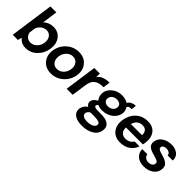

<svg xmlns="http://www.w3.org/2000/svg" viewBox="96 -1794 3085 3085"><g transform="rotate(45 1639.0 -251.5)"><path d="M371 -555Q482 -555 542 -475Q602 -395 585 -275Q568 -155 486 -75Q404 5 293 5Q188 5 134 -70L115 0L-3 -1L103 -751H238L202 -488Q271 -555 371 -555ZM284 -112Q347 -112 393.5 -159Q440 -206 450 -275Q459 -345 426 -392Q393 -439 329 -439Q282 -439 241 -409Q200 -379 179 -331L163 -220Q171 -171 203.5 -141.5Q236 -112 284 -112Z M1079.5 -74.5Q989 7 868 7Q747 7 680 -74.5Q613 -156 630 -276Q647 -396 737 -477.5Q827 -559 948 -559Q1069 -559 1136.5 -477.5Q1204 -396 1187 -276Q1170 -156 1079.5 -74.5ZM886 -113Q949 -113 996 -160Q1043 -207 1052 -276Q1062 -345 1028 -392.5Q994 -440 931 -440Q867 -440 820.5 -393Q774 -346 764 -276Q755 -206 788.5 -159.5Q822 -113 886 -113Z M1641 -556 1625 -437Q1525 -439 1467.5 -397Q1410 -355 1397 -258L1360 0H1223L1301 -550H1428L1425 -467Q1447 -504 1501.5 -530.5Q1556 -557 1641 -556Z M1822 248Q1712 250 1652 210Q1592 170 1591 106Q1589 69 1611.5 26Q1634 -17 1676 -39Q1654 -47 1640.5 -71Q1627 -95 1631 -123Q1640 -184 1718 -223Q1696 -247 1684 -285.5Q1672 -324 1678 -367Q1689 -445 1761 -501Q1833 -557 1931 -557Q1966 -557 2006 -546.5Q2046 -536 2066 -519Q2082 -556 2127 -576Q2172 -596 2204 -589Q2196 -525 2192 -504Q2169 -511 2145.5 -503Q2122 -495 2110 -472Q2147 -412 2139 -360Q2126 -271 2052 -214.5Q1978 -158 1879 -156Q1810 -153 1777 -176Q1760 -170 1750.5 -158.5Q1741 -147 1743 -136Q1749 -105 1817 -104L1925 -103Q2013 -101 2062.5 -65.5Q2112 -30 2110 35Q2106 134 2027.5 189.5Q1949 245 1822 248ZM2012 -361Q2018 -402 1991 -426Q1964 -450 1916 -450Q1869 -450 1836 -425.5Q1803 -401 1797 -360Q1791 -319 1817.5 -293.5Q1844 -268 1890 -268Q1938 -268 1972 -293.5Q2006 -319 2012 -361ZM1984 58Q1987 25 1951.5 12Q1916 -1 1855 -1H1769Q1746 5 1730 24.5Q1714 44 1711 66Q1707 103 1739 122.5Q1771 142 1827 142Q1895 142 1938.5 119Q1982 96 1984 58Z M2730 -277Q2728 -261 2721 -234H2337Q2333 -172 2366.5 -135.5Q2400 -99 2453 -99Q2550 -99 2594 -173H2705Q2682 -99 2613 -47Q2544 5 2438 5Q2319 5 2257 -74.5Q2195 -154 2212 -275Q2230 -399 2311 -477Q2392 -555 2516 -555Q2633 -555 2690 -480Q2747 -405 2730 -277ZM2500 -449Q2391 -449 2353 -329H2608Q2608 -449 2500 -449Z M2981 8Q2874 8 2819.5 -47Q2765 -102 2768 -173H2884Q2887 -137 2918 -113Q2949 -89 2991 -91Q3074 -95 3084 -158Q3088 -189 3059.5 -205Q3031 -221 2972 -236Q2934 -246 2909.5 -255Q2885 -264 2858 -281.5Q2831 -299 2819.5 -326Q2808 -353 2813 -389Q2823 -466 2890.5 -512.5Q2958 -559 3054 -559Q3136 -559 3192 -515.5Q3248 -472 3244 -390H3128Q3125 -421 3102 -437.5Q3079 -454 3045 -456Q3009 -458 2984 -444.5Q2959 -431 2955 -405Q2950 -370 3004 -350Q3016 -345 3067 -331Q3103 -321 3127.5 -310Q3152 -299 3178 -280.5Q3204 -262 3214.5 -233Q3225 -204 3220 -165Q3210 -87 3144 -39.5Q3078 8 2981 8Z"/></g></svg>

Font: Oakes Grotesk
Style: Bold Italic
Weight: 600
Italic angle: -8°
Designer: Samuel Oakes
Foundry: Samuel Oakes
Version: Version 1.000;PS 001.000;hotconv 1.0.88;makeotf.lib2.5.64775